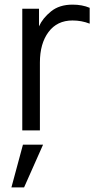

<svg xmlns="http://www.w3.org/2000/svg" viewBox="-20 -563 407 829"><path d="M29.3 0ZM76.2 0V-525.4H148.4V-449.2Q164.1 -484.4 200.2 -513.7Q236.3 -543 293 -543Q335 -543 367.2 -529.3V-460.9Q332 -474.6 293 -474.6Q226.6 -474.6 189.5 -424.8Q152.3 -375 152.3 -293V0ZM29.3 246.1 79.1 61.5H166L84 246.1Z"/></svg>

Font: Batunionen A1
Style: Regular
Weight: 400
Designer: HanYang I&C Co.,Ltd.
Foundry: HanYang I&C Co.,Ltd.
Version: Version 2.50; ttfautohint (v1.6)